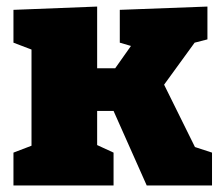

<svg xmlns="http://www.w3.org/2000/svg" viewBox="-20 -565 674 585"><path d="M480 -307 574 -117 626 -100V0H427L326 -227H276V-123L326 -100V0H21V-100L76 -121V-414L21 -435V-535L276 -545V-357H331L379 -425L345 -435V-535L612 -545V-445L573 -435Z"/></svg>

Font: Bitter Pro Black
Style: Regular
Weight: 900
Designer: Sol Matas, and Bitter project Authors
Foundry: Sol Matas
Version: Version 1.010